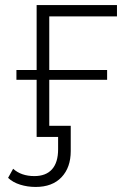

<svg xmlns="http://www.w3.org/2000/svg" viewBox="-20 -542 507 760"><path d="M175 -477V-265H404V-226H175V-44H260V56Q260 121 223.5 159.5Q187 198 121 198Q89 198 60 189Q31 180 12 162L32 126Q64 155 116 155Q162 155 186 128Q210 101 210 49V0H125V-226H45V-265H125V-522H443V-477Z"/></svg>

Font: Hilab Light
Style: Regular
Weight: 300
Designer: Cristianderson Lima
Foundry: Cristianderson
Version: Version 1.0